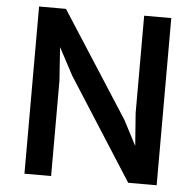

<svg xmlns="http://www.w3.org/2000/svg" viewBox="-53 -796 865 850"><g transform="rotate(5 380.0 -371.5)"><path d="M86.5 0V-743H206L506.5 -276L604.5 -88H570L553.5 -310V-743H674V0H547.5L259.5 -450.5L146 -663.5H188.5L205 -423V0Z"/></g></svg>

Font: Merriweather Sans Medium
Style: Regular
Weight: 500
Designer: Eben Sorkin
Foundry: Eben Sorkin
Version: Version 2.001